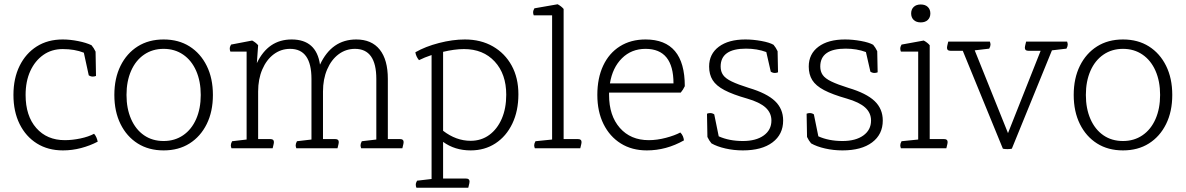

<svg xmlns="http://www.w3.org/2000/svg" viewBox="-20 -695 5558 900"><path d="M396 -342 373 -448Q330 -465 274 -465Q222 -465 183 -437.5Q144 -410 122 -362Q100 -314 100 -250Q100 -152 150 -95Q200 -38 284 -38Q319 -38 357 -46Q395 -54 421 -68Q428 -60 432 -50.5Q436 -41 438 -31Q402 -12 360 -1Q318 10 275 10Q205 10 153 -22.5Q101 -55 72 -113.5Q43 -172 43 -250Q43 -328 72 -386.5Q101 -445 152.5 -477.5Q204 -510 274 -510Q308 -510 346 -502.5Q384 -495 409 -483Q420 -470 428 -453L430 -339Q422 -336 415 -336Q405 -336 396 -342Z M747 -34Q799 -34 838.5 -61Q878 -88 899.5 -137Q921 -186 921 -250Q921 -314 899.5 -363Q878 -412 838.5 -439Q799 -466 747 -466Q695 -466 655.5 -439Q616 -412 594.5 -363Q573 -314 573 -250Q573 -186 594.5 -137Q616 -88 655 -61Q694 -34 747 -34ZM747 10Q677 10 625.5 -22.5Q574 -55 545 -113.5Q516 -172 516 -250Q516 -328 545 -386.5Q574 -445 625.5 -477.5Q677 -510 747 -510Q817 -510 868.5 -477.5Q920 -445 949 -386.5Q978 -328 978 -250Q978 -172 949 -113.5Q920 -55 868.5 -22.5Q817 10 747 10Z M1866 0H1673Q1670 -8 1670 -14Q1670 -22 1676 -33L1744 -41V-325Q1744 -466 1644 -466Q1601 -466 1567 -440.5Q1533 -415 1513.5 -369.5Q1494 -324 1494 -266V-43H1552Q1568 -43 1568 -29Q1568 -23 1564 -8L1562 0H1369Q1366 -8 1366 -14Q1366 -22 1372 -33L1440 -41V-325Q1440 -466 1340 -466Q1297 -466 1263 -440.5Q1229 -415 1209.5 -369.5Q1190 -324 1190 -266V-43H1248Q1264 -43 1264 -29Q1264 -23 1260 -8L1258 0H1065Q1062 -8 1062 -14Q1062 -22 1068 -33L1136 -41V-453H1060Q1057 -460 1057 -467Q1057 -476 1063 -486L1162 -505Q1179 -496 1190 -483L1184 -399Q1237 -510 1347 -510Q1463 -510 1480 -392Q1535 -510 1650 -510Q1722 -510 1760 -462.5Q1798 -415 1798 -325V-43H1856Q1872 -43 1872 -29Q1872 -23 1868 -8Z M2175 185H1932Q1929 178 1929 171Q1929 162 1935 152L2003 144V-437Q1970 -426 1944 -413Q1930 -430 1927 -450Q1974 -477 2038 -493.5Q2102 -510 2159 -510Q2234 -510 2290.5 -477.5Q2347 -445 2378.5 -387.5Q2410 -330 2410 -253Q2410 -175 2381.5 -115.5Q2353 -56 2302.5 -23Q2252 10 2186 10Q2112 10 2057 -30V142H2165Q2181 142 2181 156Q2181 162 2177 177ZM2057 -452V-82Q2118 -35 2186 -35Q2236 -35 2273.5 -62.5Q2311 -90 2332 -138.5Q2353 -187 2353 -251Q2353 -348 2299 -406.5Q2245 -465 2155 -465Q2132 -465 2107 -461.5Q2082 -458 2057 -452Z M2700 0H2487Q2484 -8 2484 -14Q2484 -22 2490 -33L2568 -41V-623H2482Q2479 -630 2479 -637Q2479 -646 2485 -656L2594 -675Q2611 -666 2622 -653V-43H2690Q2706 -43 2706 -29Q2706 -23 2702 -8Z M3171 -261H2835V-250Q2835 -153 2885.5 -95.5Q2936 -38 3021 -38Q3060 -38 3101.5 -49Q3143 -60 3169 -74Q3177 -66 3181 -56.5Q3185 -47 3186 -37Q3103 10 3012 10Q2942 10 2890 -22.5Q2838 -55 2809 -113.5Q2780 -172 2780 -250Q2780 -329 2807.5 -387.5Q2835 -446 2886 -478Q2937 -510 3006 -510Q3190 -510 3190 -291Q3182 -274 3171 -261ZM2839 -304H3137Q3137 -466 3006 -466Q2940 -466 2895.5 -422Q2851 -378 2839 -304Z M3296 -53 3294 -162Q3301 -165 3309 -165Q3319 -165 3328 -159L3349 -56Q3398 -34 3462 -34Q3524 -34 3560 -60Q3596 -86 3596 -130Q3596 -166 3568.5 -191Q3541 -216 3482 -233Q3415 -252 3376 -272.5Q3337 -293 3320.5 -319.5Q3304 -346 3304 -383Q3304 -442 3349.5 -476Q3395 -510 3474 -510Q3510 -510 3548.5 -503Q3587 -496 3606 -485Q3617 -472 3625 -455L3627 -356Q3619 -353 3612 -353Q3602 -353 3593 -359L3572 -451Q3529 -467 3477 -467Q3358 -467 3358 -383Q3358 -360 3369.5 -343.5Q3381 -327 3410 -313Q3439 -299 3490 -283Q3574 -258 3612.5 -221.5Q3651 -185 3651 -130Q3651 -65 3601 -27.5Q3551 10 3462 10Q3420 10 3380.5 1Q3341 -8 3315 -23Q3304 -36 3296 -53Z M3763 -53 3761 -162Q3768 -165 3776 -165Q3786 -165 3795 -159L3816 -56Q3865 -34 3929 -34Q3991 -34 4027 -60Q4063 -86 4063 -130Q4063 -166 4035.5 -191Q4008 -216 3949 -233Q3882 -252 3843 -272.5Q3804 -293 3787.5 -319.5Q3771 -346 3771 -383Q3771 -442 3816.5 -476Q3862 -510 3941 -510Q3977 -510 4015.5 -503Q4054 -496 4073 -485Q4084 -472 4092 -455L4094 -356Q4086 -353 4079 -353Q4069 -353 4060 -359L4039 -451Q3996 -467 3944 -467Q3825 -467 3825 -383Q3825 -360 3836.5 -343.5Q3848 -327 3877 -313Q3906 -299 3957 -283Q4041 -258 4079.5 -221.5Q4118 -185 4118 -130Q4118 -65 4068 -27.5Q4018 10 3929 10Q3887 10 3847.5 1Q3808 -8 3782 -23Q3771 -36 3763 -53Z M4416 0H4203Q4200 -8 4200 -14Q4200 -22 4206 -33L4284 -41V-453H4203Q4200 -460 4200 -467Q4200 -476 4206 -486L4310 -505Q4327 -496 4338 -483V-43H4406Q4422 -43 4422 -29Q4422 -23 4418 -8ZM4341 -632Q4341 -613 4329 -601.5Q4317 -590 4296 -590Q4275 -590 4263 -601.5Q4251 -613 4251 -632Q4251 -651 4263 -662.5Q4275 -674 4296 -674Q4317 -674 4329 -662.5Q4341 -651 4341 -632Z M4681 2 4493 -457H4435Q4419 -457 4419 -471Q4419 -477 4423 -492L4425 -500H4620Q4623 -492 4623 -486Q4623 -478 4617 -467L4549 -459L4705 -71L4858 -457H4800Q4784 -457 4784 -471Q4784 -477 4788 -492L4790 -500H4982Q4985 -492 4985 -486Q4985 -478 4979 -467L4911 -459L4723 2Q4715 4 4702 4Q4689 4 4681 2Z M5244 -34Q5296 -34 5335.5 -61Q5375 -88 5396.5 -137Q5418 -186 5418 -250Q5418 -314 5396.5 -363Q5375 -412 5335.5 -439Q5296 -466 5244 -466Q5192 -466 5152.5 -439Q5113 -412 5091.5 -363Q5070 -314 5070 -250Q5070 -186 5091.5 -137Q5113 -88 5152 -61Q5191 -34 5244 -34ZM5244 10Q5174 10 5122.5 -22.5Q5071 -55 5042 -113.5Q5013 -172 5013 -250Q5013 -328 5042 -386.5Q5071 -445 5122.5 -477.5Q5174 -510 5244 -510Q5314 -510 5365.5 -477.5Q5417 -445 5446 -386.5Q5475 -328 5475 -250Q5475 -172 5446 -113.5Q5417 -55 5365.5 -22.5Q5314 10 5244 10Z"/></svg>

Font: Scope One
Style: Regular
Weight: 400
Designer: Dalton Maag Ltd
Foundry: Dalton Maag Ltd
Version: Version 1.001; ttfautohint (v1.4.1) -l 11 -r 50 -G 50 -x 14 